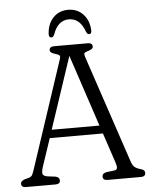

<svg xmlns="http://www.w3.org/2000/svg" viewBox="-59 -926 769 975"><g transform="rotate(-5 326.0 -439.0)"><path d="M208 -19Q208 0 184.5 0H33Q10 0 10 -19Q10 -32 30 -39.5L50.5 -45Q64 -48.5 69.2 -57.5Q74.5 -66.5 81.5 -89L260.5 -629Q266 -644.5 262.2 -650Q258.5 -655.5 243 -660Q214 -667.5 214 -681Q214 -700 238 -700H410Q433.5 -700 433.5 -681Q433.5 -667.5 404.5 -659.5Q392.5 -656.5 389 -651.5Q385.5 -646.5 390 -633L574.5 -82.5Q580.5 -63.5 590.5 -54.8Q600.5 -46 618.5 -41Q633 -37 638 -32Q643 -27 643 -19Q643 0 619.5 0H449Q425.5 0 425.5 -19Q425.5 -35 446.5 -39.5L489.5 -45Q501 -47 502.2 -56.2Q503.5 -65.5 497 -85.5L446.5 -237H175.5L127.5 -94Q120 -70 122.8 -59.5Q125.5 -49 144 -45L187.5 -39.5Q208 -35 208 -19ZM189 -278.5H432.5L311 -644.5ZM324.5 -829.5Q267.5 -829.5 243 -757.5Q237 -745.5 229 -745.5Q215.5 -745.5 216 -763.5Q218.5 -814.5 248.2 -846.2Q278 -878 324.5 -878Q371.5 -878 401.2 -846.2Q431 -814.5 433 -763.5Q434 -745.5 420.5 -745.5Q412.5 -745.5 406.5 -757.5Q382 -829.5 324.5 -829.5Z"/></g></svg>

Font: Fraunces 72pt SuperSoft Light
Style: Regular
Weight: 300
Version: Version 1.000;[0bf87f6ff]